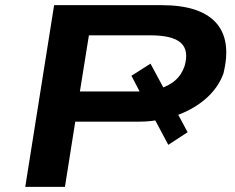

<svg xmlns="http://www.w3.org/2000/svg" viewBox="-20 -725 911 745"><path d="M78 0 190 -705H607Q756 -705 817.5 -637.5Q879 -570 847 -440Q826 -382 775 -339Q724 -296 653 -273L657 -307L708 -212L633 -163L567 -287L607 -262Q588 -258 567 -255.5Q546 -253 522 -253H272L232 0ZM290 -370H512Q530 -370 545 -371Q560 -372 575 -375L537 -341L490 -431L564 -478L620 -374L600 -381Q637 -393 660.5 -413.5Q684 -434 696 -468Q714 -529 682 -558.5Q650 -588 562 -588H325Z"/></svg>

Font: Nunito Sans 7pt Expanded
Style: Bold Italic
Weight: 700
Width: 7
Italic angle: -9°
Designer: Vernon Adams
Foundry: Vernon Adams
Version: Version 3.101;gftools[0.9.27]